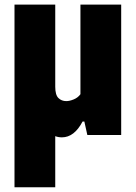

<svg xmlns="http://www.w3.org/2000/svg" viewBox="-20 -568 574 808"><path d="M41 220V-548.5H212.5V-203Q212.5 -168.5 225.8 -155.5Q239 -142.5 259 -142.5Q273 -142.5 290.5 -149.8Q308 -157 318.5 -171.5V-548.5H490V0H347.5L335 -56.5H327.5Q292.5 10 240.5 10Q225.5 10 212.5 5V220Z"/></svg>

Font: Encode Sans Cnd XBd
Style: Regular
Weight: 800
Width: 3
Designer: Multiple Designers
Foundry: Impallari Type
Version: Version 3.002; ttfautohint (v1.8.3) -l 8 -r 50 -G 200 -x 14 